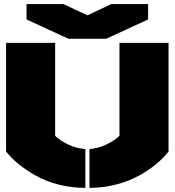

<svg xmlns="http://www.w3.org/2000/svg" viewBox="-20 -910 855 940"><path d="M9.8 -168V-700.2H250V-245.1Q272.9 -222.2 312.7 -202.9Q352.5 -183.6 397.9 -180.2V9.8Q330.1 9.8 267.1 -6.3Q204.1 -22.5 155.8 -49.8Q107.4 -77.1 71.5 -106.4Q35.6 -135.7 9.8 -168ZM109.9 -814.9V-890.1H290L408.2 -835L524.9 -890.1H705.1V-814.9L500 -720.2H314.9ZM418 9.8V-180.2Q461.9 -183.6 501.5 -202.9Q541 -222.2 564.9 -245.1V-700.2H805.2V-168Q785.2 -142.6 759 -118.9Q732.9 -95.2 696 -71.3Q659.2 -47.4 618.2 -29.8Q577.1 -12.2 524.9 -1.2Q472.7 9.8 418 9.8Z"/></svg>

Font: Nastup Basic
Style: Regular
Weight: 400
Designer: Maksym Kobuzan
Foundry: Zakznak
Version: Version 1.020;FEAKit 1.0